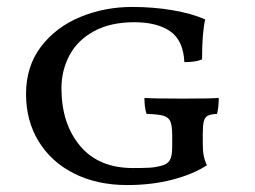

<svg xmlns="http://www.w3.org/2000/svg" viewBox="-20 -526 735 553"><path d="M55 -255Q55 -335 98 -391.5Q141 -448 211 -477Q281 -506 361 -506Q422 -506 477.5 -496.5Q533 -487 571 -470Q562 -432 562 -355Q544 -347 511 -347Q508 -410 470 -436Q432 -462 367 -462Q298 -462 250.5 -436Q203 -410 180 -366.5Q157 -323 157 -272Q157 -170 210.5 -106Q264 -42 363 -42Q394 -42 411 -43Q428 -44 446 -49Q462 -53 469 -64.5Q476 -76 476 -103V-134Q476 -163 471 -175.5Q466 -188 451 -192.5Q436 -197 402 -198Q396 -216 396 -244Q419 -242 505 -242Q590 -242 610 -244Q610 -216 605 -198Q586 -197 578 -192.5Q570 -188 567 -176.5Q564 -165 564 -140V-115Q564 -92 566.5 -78.5Q569 -65 576 -50Q536 -24 476.5 -8.5Q417 7 346 7Q260 7 194 -26Q128 -59 91.5 -118.5Q55 -178 55 -255Z"/></svg>

Font: Vollkorn SC
Style: Regular
Weight: 400
Designer: Friedrich Althausen
Foundry: Friedrich Althausen
Version: Version 4.015